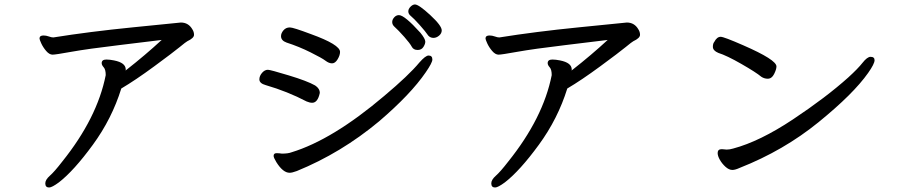

<svg xmlns="http://www.w3.org/2000/svg" viewBox="-20 -789 4040 861"><path d="M200.2 51.8Q183.1 51.8 183.1 33.2Q183.1 17.1 203.6 -1Q224.1 -19 258.8 -64Q416 -259.8 454.1 -452.1Q454.1 -477.1 445.1 -487.1Q436 -497.1 436 -505.9Q436 -522 457 -522Q472.2 -522 491.2 -518.1Q543.9 -507.8 543.9 -477.1V-472.2Q544.9 -472.2 544.9 -474.1Q632.8 -543 705.1 -609.9Q659.2 -604 516.1 -586.9Q373 -569.8 301 -556.9Q229 -543.9 215.8 -543.9Q201.2 -543.9 187 -560.5Q172.9 -577.1 165 -594.5Q157.2 -611.8 157.2 -616.2Q157.2 -629.9 174.8 -629.9Q187 -629.9 199 -625.5Q210.9 -621.1 219.2 -621.1Q380.9 -647 576.4 -666.5Q772 -686 791 -688Q825.2 -688 842.8 -657.2Q850.1 -646 850.1 -632.8Q850.1 -618.2 819.8 -604Q814 -601.1 785.4 -577.6Q756.8 -554.2 671.9 -491.7Q586.9 -429.2 523.9 -392.1Q481.9 -256.8 396.5 -139.9Q311 -22.9 244.1 28.8Q212.9 51.8 200.2 51.8Z M1379.9 -328.1Q1369.1 -328.1 1355 -334Q1269 -378.9 1171.9 -407.2Q1143.1 -415 1143.1 -433.1Q1143.1 -448.2 1155 -462.2Q1167 -476.1 1181.2 -476.1Q1191.9 -476.1 1274.9 -450.9Q1357.9 -425.8 1393.1 -405.8Q1414.1 -392.1 1414.1 -372.1Q1404.8 -328.1 1379.9 -328.1ZM1278.8 -14.2Q1249 -14.2 1219.2 -62Q1207 -82 1207 -89.8Q1207 -102.1 1220.2 -102.1Q1231.9 -102.1 1244.1 -100.1Q1272 -100.1 1287.1 -106Q1471.2 -162.1 1703.1 -358.9Q1813 -451.2 1860.8 -508.8Q1888.2 -540 1901.9 -540Q1918.9 -540 1918.9 -522Q1918.9 -507.8 1889.2 -464.8Q1821.8 -366.2 1680.2 -245.1Q1509.8 -103 1311 -22Q1290 -14.2 1278.8 -14.2ZM1265.1 -598.1Q1240.2 -606.9 1240.2 -627Q1240.2 -640.1 1251.2 -653.1Q1262.2 -666 1279.8 -666Q1294.9 -666 1374 -636.2Q1504.9 -588.9 1504.9 -556.2Q1504.9 -541 1493.9 -522.9Q1482.9 -504.9 1469 -504.9Q1455.1 -504.9 1439.5 -516.8Q1423.8 -528.8 1372.3 -554.4Q1320.8 -580.1 1265.1 -598.1ZM1853 -564.9Q1834 -564.9 1826.4 -579.6Q1818.8 -594.2 1793 -623.5Q1767.1 -652.8 1747.1 -670.9Q1738.8 -679.2 1738.8 -690.2Q1738.8 -701.2 1747.8 -711.2Q1756.8 -721.2 1769 -721.2Q1793.9 -721.2 1865.2 -642.1Q1887.2 -615.2 1887.2 -602.1Q1887.2 -591.8 1878.7 -578.4Q1870.1 -564.9 1853 -564.9ZM1923.8 -619.1Q1910.2 -619.1 1900.9 -628.9Q1887.2 -648.9 1861.1 -678Q1835 -707 1823 -716.6Q1811 -726.1 1811 -737.8Q1811 -749 1821 -759Q1831.1 -769 1840.8 -769Q1857.9 -769 1909.4 -721.4Q1960.9 -673.8 1960.9 -652.8Q1960.9 -639.2 1949 -629.2Q1937 -619.1 1923.8 -619.1Z M2200.2 51.8Q2183.1 51.8 2183.1 33.2Q2183.1 17.1 2203.6 -1Q2224.1 -19 2258.8 -64Q2416 -259.8 2454.1 -452.1Q2454.1 -477.1 2445.1 -487.1Q2436 -497.1 2436 -505.9Q2436 -522 2457 -522Q2472.2 -522 2491.2 -518.1Q2543.9 -507.8 2543.9 -477.1V-472.2Q2544.9 -472.2 2544.9 -474.1Q2632.8 -543 2705.1 -609.9Q2659.2 -604 2516.1 -586.9Q2373 -569.8 2301 -556.9Q2229 -543.9 2215.8 -543.9Q2201.2 -543.9 2187 -560.5Q2172.9 -577.1 2165 -594.5Q2157.2 -611.8 2157.2 -616.2Q2157.2 -629.9 2174.8 -629.9Q2187 -629.9 2199 -625.5Q2210.9 -621.1 2219.2 -621.1Q2380.9 -647 2576.4 -666.5Q2772 -686 2791 -688Q2825.2 -688 2842.8 -657.2Q2850.1 -646 2850.1 -632.8Q2850.1 -618.2 2819.8 -604Q2814 -601.1 2785.4 -577.6Q2756.8 -554.2 2671.9 -491.7Q2586.9 -429.2 2523.9 -392.1Q2481.9 -256.8 2396.5 -139.9Q2311 -22.9 2244.1 28.8Q2212.9 51.8 2200.2 51.8Z M3264.2 -26.9Q3249 -26.9 3233.4 -41Q3217.8 -55.2 3208 -72.5Q3198.2 -89.8 3198.2 -103Q3198.2 -120.1 3216.8 -120.1L3238.8 -118.2Q3252 -118.2 3268.1 -123Q3387.2 -154.8 3535.6 -253.4Q3684.1 -352.1 3784.2 -441.9Q3827.1 -481 3848.1 -507.6Q3869.1 -534.2 3883.8 -534.2Q3901.9 -534.2 3901.9 -519Q3901.9 -502.9 3873 -461.9Q3807.1 -368.2 3650.6 -241Q3494.1 -113.8 3296.9 -36.1Q3276.9 -26.9 3264.2 -26.9ZM3422.9 -436Q3407.2 -436 3394 -444.8Q3370.1 -464.8 3304.4 -502.4Q3238.8 -540 3201.2 -551.8Q3176.8 -562 3176.8 -579.1Q3176.8 -594.2 3183.1 -601.1Q3194.8 -624 3211.9 -624Q3226.1 -624 3313 -585.9Q3461.9 -521 3461.9 -491.2Q3461.9 -478 3451.4 -457Q3440.9 -436 3422.9 -436Z"/></svg>

Font: LXGW WenKai Mono GB Screen
Style: Regular
Weight: 400
Monospace: yes
Designer: LXGW / Fontworks Inc.
Foundry: LXGW / Fontworks Inc.
Version: Version 1.510;January 18,2025